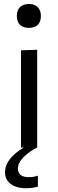

<svg xmlns="http://www.w3.org/2000/svg" viewBox="-20 -753 297 980"><path d="M87.2 0Q87.2 -55.3 87.2 -106.4Q87.2 -157.6 87.2 -218.8V-268.8Q87.2 -313.3 87.2 -351.1Q87.2 -389 87.2 -424.2Q87.2 -459.5 87.2 -496.2L169.8 -498.9Q169.8 -462.1 169.8 -426.4Q169.8 -390.7 169.8 -352.4Q169.8 -314.1 169.8 -268.8V-218.8Q169.8 -157.6 169.8 -106.4Q169.8 -55.3 169.8 0ZM126.9 -610.6Q99.9 -610.6 83 -625.5Q66.1 -640.4 66.1 -671.7Q66.1 -701.9 83 -717.3Q99.9 -732.7 127.9 -732.7Q155.8 -732.7 172.2 -716.7Q188.7 -700.8 188.7 -671.7Q188.7 -640.4 172.2 -625.5Q155.6 -610.6 126.9 -610.6ZM114.9 207.8Q79.1 207.8 54.8 197.6Q30.5 187.4 18 169.1Q5.6 150.8 5.6 126.6Q5.6 102.3 17.1 79.9Q28.7 57.5 51.3 36.7Q73.9 15.9 107.2 -3.4V-21.4L150.7 -25L169.5 0Q128.8 20.3 100 49.3Q71.3 78.2 71.3 108.1Q71.3 129.9 86.1 140.6Q100.9 151.3 125.7 151.3Q142.5 151.3 154.5 148.8Q166.6 146.3 173.5 143.9V199.6Q162.5 202.9 146.7 205.3Q130.9 207.8 114.9 207.8Z"/></svg>

Font: Commissioner Thin
Style: Regular
Weight: 100
Designer: Kostas Bartsokas
Foundry: Kostas Bartsokas
Version: Version 1.001;gftools[0.9.23]